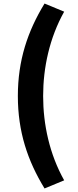

<svg xmlns="http://www.w3.org/2000/svg" viewBox="-20 -861 440 1086"><path d="M232 205 343 159C260 11 224 -157 224 -318C224 -478 260 -647 343 -795L232 -841C136 -684 81 -519 81 -318C81 -116 136 48 232 205Z"/></svg>

Font: Noto Sans CJK TC Black
Style: Regular
Weight: 900
Designer: Ryoko NISHIZUKA 西塚涼子 (kana, bopomofo & ideographs); Paul D. Hunt (Latin, Greek & Cyrillic); Sandoll Communications 산돌커뮤니
Foundry: Adobe
Version: Version 2.004;hotconv 1.0.118;makeotfexe 2.5.65603